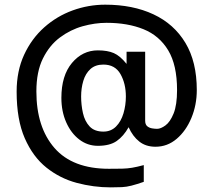

<svg xmlns="http://www.w3.org/2000/svg" viewBox="-20 -642 910 817"><path d="M515.6 -231.4Q515.6 -194.3 505.4 -159.7Q495.1 -125 473.6 -103.5Q452.1 -82 419.9 -82Q381.8 -82 361.3 -104Q340.8 -126 333 -160.6Q325.2 -195.3 325.2 -231.4Q325.2 -266.6 334.5 -297.9Q343.8 -329.1 364.7 -348.1Q385.7 -367.2 419.9 -367.2Q469.7 -367.2 492.7 -326.7Q515.6 -286.1 515.6 -231.4ZM817.4 -258.8Q817.4 -378.9 769 -459.5Q720.7 -540 632.8 -581.1Q544.9 -622.1 427.7 -622.1Q356.4 -622.1 289.1 -597.7Q221.7 -573.2 168 -525.4Q114.3 -477.5 82.5 -408.7Q50.8 -339.8 50.8 -252Q50.8 -132.8 85.4 -53.7Q120.1 25.4 177.7 71.3Q235.4 117.2 306.6 136.2Q377.9 155.3 451.2 155.3Q479.5 155.3 499 154.3Q518.6 153.3 539.6 147.9Q560.5 142.6 591.8 131.8V60.5Q562.5 68.4 542 71.8Q521.5 75.2 499.5 75.7Q477.5 76.2 443.4 76.2Q289.1 76.2 211.9 -12.2Q134.8 -100.6 134.8 -252.9Q134.8 -336.9 162.6 -393.1Q190.4 -449.2 234.9 -482.4Q279.3 -515.6 331.5 -530.3Q383.8 -544.9 433.6 -544.9Q523.4 -544.9 590.8 -517.6Q658.2 -490.2 695.8 -427.7Q733.4 -365.2 733.4 -258.8Q733.4 -195.3 718.8 -159.2Q704.1 -123 684.1 -108.4Q664.1 -93.8 648.4 -93.8Q639.6 -93.8 627.4 -95.7Q615.2 -97.7 606.4 -105Q597.7 -112.3 597.7 -128.9V-421.9H518.6V-370.1Q491.2 -404.3 464.4 -416Q437.5 -427.7 396.5 -427.7Q331.1 -427.7 286.1 -374Q241.2 -320.3 241.2 -225.6Q241.2 -168 261.7 -121.6Q282.2 -75.2 317.4 -48.3Q352.5 -21.5 396.5 -21.5Q447.3 -21.5 476.6 -42Q505.9 -62.5 527.3 -100.6Q544.9 -61.5 572.8 -39.6Q600.6 -17.6 641.6 -17.6Q692.4 -17.6 731.9 -51.3Q771.5 -85 794.4 -140.1Q817.4 -195.3 817.4 -258.8Z"/></svg>

Font: Namkio Khamti
Style: Regular
Weight: 400
Designer: Debbi Hosken
Foundry: SIL International
Version: Version 3.917